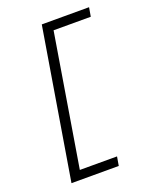

<svg xmlns="http://www.w3.org/2000/svg" viewBox="-173 -922 945 1164"><g transform="rotate(-20 300.0 -340.0)"><path d="M82 143 242 -823H547L537 -765H297L157 85H397L387 143Z"/></g></svg>

Font: Iosevka Light Extended
Style: Italic
Weight: 300
Width: 7
Italic angle: -9°
Monospace: yes
Designer: Belleve Invis
Foundry: Belleve Invis
Version: Version 32.5.0; ttfautohint (v1.8.4)